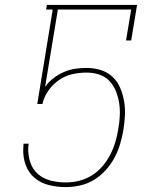

<svg xmlns="http://www.w3.org/2000/svg" viewBox="-20 -755 640 783"><path d="M248 8Q212 8 178.5 -0.5Q145 -9 120.5 -30Q96 -51 84.5 -83Q73 -115 75 -151L76 -169H97L95 -153Q94 -122 103.5 -93Q113 -64 135 -45Q157 -26 187 -18.5Q217 -11 249 -11Q275 -11 302 -17.5Q329 -24 353.5 -39Q378 -54 397 -76Q416 -98 429 -123Q442 -148 450 -174.5Q458 -201 462 -227Q467 -254 468.5 -281Q470 -308 466 -334Q462 -360 452.5 -383.5Q443 -407 426 -425Q409 -443 384.5 -451Q360 -459 333 -459Q304 -459 275 -452.5Q246 -446 220.5 -428.5Q195 -411 177 -385Q159 -359 153 -331H132L195 -716H168L171 -735H539L515 -590H494L515 -716H216L164 -401Q178 -421 198.5 -436.5Q219 -452 241 -461.5Q263 -471 286.5 -474.5Q310 -478 333 -478Q363 -478 390.5 -469.5Q418 -461 438.5 -442Q459 -423 470 -397Q481 -371 486 -342.5Q491 -314 489.5 -284Q488 -254 483 -224Q478 -195 469.5 -166.5Q461 -138 446.5 -111Q432 -84 410.5 -60.5Q389 -37 362.5 -21Q336 -5 306 1.5Q276 8 248 8Z"/></svg>

Font: Iosevka Etoile Thin
Style: Italic
Weight: 100
Italic angle: -9°
Designer: Belleve Invis
Foundry: Belleve Invis
Version: Version 22.1.2; ttfautohint (v1.8.4)